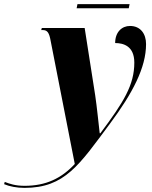

<svg xmlns="http://www.w3.org/2000/svg" viewBox="-175 -672 738 932"><path d="M197 -632H450L454 -652H201ZM-56 240C140 240 210 128 359 -72C469 -220 534 -344 534 -458C534 -508 507 -546 456 -546C417 -546 384 -517 384 -463C422 -463 477 -450 477 -368C477 -260 426 -177 312 -25H309C305 -58 295 -158 287 -210L236 -536H28L25 -526H33C55 -526 64 -513 71 -473L188 124C123 194 48 230 -56 230C-101 230 -129 220 -152 211L-155 222C-129 233 -94 240 -56 240Z"/></svg>

Font: Noto Serif Display Condensed Black
Style: Italic
Weight: 900
Width: 3
Italic angle: -12°
Designer: Monotype Design Team
Foundry: Monotype Imaging Inc.
Version: Version 2.009